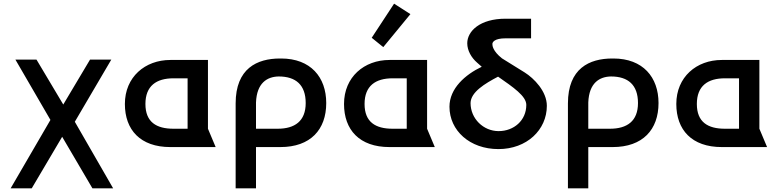

<svg xmlns="http://www.w3.org/2000/svg" viewBox="-20 -802 4239 1047"><path d="M255 -148 38 225H153L319 -56L484 225H597L388 -138L587 -477H471L325 -232L179 -477H64Z M1003 -100H926C833 -100 773 -136 773 -235C773 -334 833 -375 926 -375H1003ZM909 -475C771 -475 661 -382 661 -235C661 -94 745 0 909 0H1156L1114 -100V-475Z M1376 -100V-243C1380 -350 1437 -384 1500 -385C1593 -385 1647 -339 1647 -240C1647 -141 1587 -100 1494 -100ZM1507 -483C1382 -483 1265 -429 1265 -238V225H1376V0H1509C1673 0 1759 -95 1759 -240C1759 -381 1674 -483 1513 -483Z M2129 -782 2007 -596 2070 -545 2218 -725ZM2198 -100H2121C2028 -100 1968 -136 1968 -235C1968 -334 2028 -375 2121 -375H2198ZM2104 -475C1966 -475 1856 -382 1856 -235C1856 -94 1940 0 2104 0H2351L2309 -100V-475Z M2850 -230C2850 -145 2782 -87 2699 -87C2616 -87 2546 -155 2546 -240C2547 -300 2624 -346 2696 -384C2779 -326 2850 -278 2850 -230ZM2717 -484C2667 -524 2665 -553 2665 -562C2665 -572 2676 -593 2737 -593H2876V-700H2737C2597 -700 2528 -632 2528 -566C2528 -526 2551 -487 2581 -461L2607 -438C2517 -395 2431 -320 2431 -220C2431 -90 2542 11 2698 11C2853 11 2962 -94 2962 -225C2962 -304 2892 -375 2841 -407Z M3188 -100V-243C3192 -350 3249 -384 3312 -385C3405 -385 3459 -339 3459 -240C3459 -141 3399 -100 3306 -100ZM3319 -483C3194 -483 3077 -429 3077 -238V225H3188V0H3321C3485 0 3571 -95 3571 -240C3571 -381 3486 -483 3325 -483Z M4010 -100H3933C3840 -100 3780 -136 3780 -235C3780 -334 3840 -375 3933 -375H4010ZM3916 -475C3778 -475 3668 -382 3668 -235C3668 -94 3752 0 3916 0H4163L4121 -100V-475Z"/></svg>

Font: Mint Spirit No2
Style: Bold
Weight: 700
Designer: HARENDAL Hirwen
Foundry: Arkandis Digital Foundry.
Version: Version 1.004;FFEdit